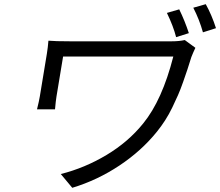

<svg xmlns="http://www.w3.org/2000/svg" viewBox="-20 -841 1055 920"><path d="M865.4 -649.1 916.2 -611.9Q904.8 -587.7 897 -567.8Q884.6 -527.7 878 -508Q871.4 -488.3 858 -449.8Q844.5 -411.2 833.1 -385.5Q821.7 -359.7 805.8 -326.5Q789.8 -293.3 771.3 -264.6Q752.8 -235.8 731.9 -209.9Q657.7 -117.9 552.2 -47.8Q446.7 22.4 326.3 58.9L271.3 -7.1Q386 -35.9 490.6 -98.5Q595.2 -161.2 666.5 -250Q757.1 -361.2 810.4 -570H282.3L250.7 -378.9Q247.2 -358 243.6 -317.1H157.3Q167.3 -357.2 170.8 -378.9L204.5 -583.1Q209.5 -613.3 212 -646Q244.7 -643.1 312.5 -643.1H804.3Q838.1 -643.1 865.4 -649.1ZM906.2 -804 965.9 -821Q995 -768.5 1014.9 -706L952.4 -686.1Q935.7 -746.4 906.2 -804ZM779.8 -779.1 838.8 -796.2Q866.1 -740.1 884.9 -682.2L823.9 -663Q811.1 -714.1 779.8 -779.1Z"/></svg>

Font: Karasuma Gothic
Style: Italic
Weight: 400
Italic angle: -9.39999°
Designer: Rasmus Andersson / Ryoko Nishizuka
Foundry: Genbu
Version: Version 1.00